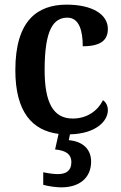

<svg xmlns="http://www.w3.org/2000/svg" viewBox="-20 -568 520 826"><path d="M244 238C322 238 372 197 372 127C372 73 335 40 276 35L281 10C396 7 444 -49 444 -94C444 -113 436 -128 423 -137C401 -92 355 -58 293 -58C208 -58 172 -128 172 -267C172 -441 210 -492 270 -492C321 -492 336 -435 336 -369C420 -369 444 -400 444 -444C444 -506 377 -548 267 -548C142 -548 46 -481 46 -266C46 -85 120 -6 232 8L217 75C257 79 287 91 287 130C287 166 265 181 229 181C212 181 189 178 166 173V227C189 234 225 238 244 238Z"/></svg>

Font: Noto Serif Khmer SemiCondensed SemiBold
Style: Regular
Weight: 600
Width: 4
Designer: Danh Hong and the Monotype Design Team
Foundry: Monotype Imaging Inc.
Version: Version 2.004